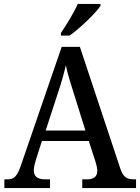

<svg xmlns="http://www.w3.org/2000/svg" viewBox="-20 -951 708 971"><path d="M288 -784V-771H332C386 -809 465 -886 488 -921V-931H373C354 -886 316 -826 288 -784ZM2 0H233V-44H207C168 -44 151 -60 151 -90C151 -104 156 -125 161 -141L192 -238H429L463 -133C468 -117 472 -100 472 -87C472 -58 454 -44 420 -44H396V0H668V-44H657C621 -44 603 -56 589 -97L384 -714H292L88 -121C67 -58 52 -44 17 -44H2ZM211 -291 273 -481C291 -535 303 -577 313 -621C322 -577 337 -529 355 -473L412 -291Z"/></svg>

Font: Noto Serif Hebrew SemiCondensed Medium
Style: Regular
Weight: 500
Width: 4
Designer: Monotype Design Team
Foundry: Monotype Imaging Inc.
Version: Version 2.004